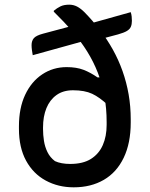

<svg xmlns="http://www.w3.org/2000/svg" viewBox="-20 -790 640 821"><path d="M539 -738Q542 -729 543 -719.5Q544 -710 544 -701Q544 -686 539.5 -675.5Q535 -665 522.5 -657.5Q510 -650 485 -643L410 -623Q398 -619 388.5 -619.5Q379 -620 368.5 -620Q358 -620 344 -616L120 -554Q118 -565 116.5 -576Q115 -587 115 -597Q115 -615 124.5 -626.5Q134 -638 164 -646L295 -681Q313 -686 323.5 -686Q334 -686 343 -686Q352 -686 364 -689ZM265 -503Q307 -503 337 -491.5Q367 -480 397 -459H443L441 -341Q406 -374 374 -389Q342 -404 292 -404Q250 -404 221.5 -383.5Q193 -363 178.5 -327.5Q164 -292 164 -245V-238Q164 -213 168 -187.5Q172 -162 183 -139.5Q194 -117 215 -101Q228 -95 244.5 -92Q261 -89 280 -89Q335 -89 369 -110.5Q403 -132 419.5 -169.5Q436 -207 436 -256V-268Q436 -326 426.5 -378.5Q417 -431 398.5 -478.5Q380 -526 353 -569.5Q326 -613 290 -655Q254 -697 210 -740V-744Q223 -755 238 -762.5Q253 -770 276 -770Q294 -770 309.5 -762Q325 -754 342 -737Q377 -701 407.5 -661.5Q438 -622 462.5 -578Q487 -534 504 -486Q521 -438 530 -386.5Q539 -335 539 -280V-266Q539 -178 509 -115.5Q479 -53 424 -21Q369 11 295 11Q229 11 175.5 -18Q122 -47 91.5 -103Q61 -159 61 -239V-250Q61 -328 87.5 -384.5Q114 -441 160.5 -472Q207 -503 265 -503Z"/></svg>

Font: Recursive Monospace Casual Medium
Style: Regular
Weight: 500
Version: Version 1.047